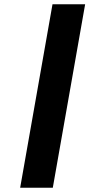

<svg xmlns="http://www.w3.org/2000/svg" viewBox="-20 -880 419 900"><path d="M74.5 0H227.5L379.1 -860H226.1Z"/></svg>

Font: Hussar Wysoki
Style: Obl
Weight: 700
Foundry: Cannot Into Space Fonts
Version: Version 0.92